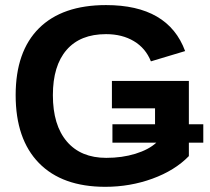

<svg xmlns="http://www.w3.org/2000/svg" viewBox="-20 -718 818 748"><path d="M418 -162.1V-233.9H584V-295.9H416V-402.8H715.8V-233.9H772V-162.1H715.8V-109.9Q661.1 -53.7 574 -22Q486.8 9.8 390.1 9.8Q222.2 9.8 131.6 -83Q41 -175.8 41 -347.2Q41 -517.6 131.8 -607.9Q222.7 -698.2 393.1 -698.2Q635.3 -698.2 701.2 -519L567.9 -479Q547.4 -530.3 501.7 -557.6Q456.1 -585 393.1 -585Q292.5 -585 239.3 -523.4Q186 -461.9 186 -347.2Q186 -230.5 240.5 -166.7Q294.9 -103 394 -103Q455.6 -103 507.3 -118.9Q559.1 -134.8 588.9 -162.1Z"/></svg>

Font: Libra Sans Modern
Style: Bold
Weight: 700
Foundry: Stefan Peev, Context Ltd
Version: Version 1.000